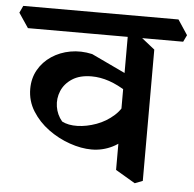

<svg xmlns="http://www.w3.org/2000/svg" viewBox="-88 -674 766 759"><g transform="rotate(5 295.0 -294.0)"><path d="M292 -82Q251 -82 205 -98Q159 -114 119.5 -143Q80 -172 55 -212Q30 -252 30 -300Q30 -342 49 -375.5Q68 -409 101 -431Q134 -453 175.5 -460.5Q217 -468 262 -458L427 -380L413 -320Q373 -346 337.5 -358Q302 -370 268 -370Q221 -370 191 -350.5Q161 -331 148.5 -301Q136 -271 141 -239Q146 -207 167 -182Q192 -169 228.5 -170Q265 -171 303.5 -185Q342 -199 372.5 -226.5Q403 -254 415 -294L440 -158Q414 -121 375 -101.5Q336 -82 292 -82ZM474 36 396 -10V-571L432 -555L505 -497V24ZM0 -538 -39 -596 -26 -624H590L629 -565L616 -538Z"/></g></svg>

Font: Eczar Medium
Style: Regular
Weight: 500
Designer: Vaibhav Singh
Foundry: Rosetta Type Foundry
Version: Version 2.000